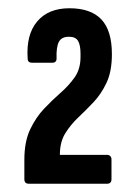

<svg xmlns="http://www.w3.org/2000/svg" viewBox="-20 -795 333 465"><path d="M50 -350Q39 -350 39 -361V-408Q39 -452 53 -481.5Q67 -511 87 -532Q107 -553 127 -570.5Q147 -588 161 -608Q175 -628 175 -657V-665Q175 -686 169 -696Q163 -706 147 -706Q129 -706 122.5 -693.5Q116 -681 117 -653Q117 -643 106 -643H58Q47 -643 47 -653Q43 -711 70 -743Q97 -775 148 -775Q200 -775 225.5 -748Q251 -721 251 -664Q251 -622 238 -594.5Q225 -567 206.5 -547.5Q188 -528 169.5 -510.5Q151 -493 138 -472Q125 -451 125 -420H239Q244 -420 247 -417Q250 -414 250 -409V-361Q250 -350 239 -350Z"/></svg>

Font: Sofia Sans Extra Condensed SemiBold
Style: Regular
Weight: 600
Designer: Botio Nikoltchev, Ani Petrova
Foundry: lettersoup
Version: Version 4.101